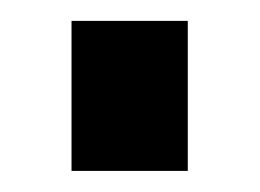

<svg xmlns="http://www.w3.org/2000/svg" viewBox="-20 -162 246 182"><path d="M47.8 0V-142.2H158V0Z"/></svg>

Font: Archivo SemiBold ExtraCondensed
Style: Regular
Weight: 600
Width: 2
Version: Version 2.001